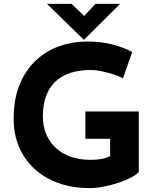

<svg xmlns="http://www.w3.org/2000/svg" viewBox="-20 -957 802 985"><path d="M692 -74Q679 -60 651 -45.5Q623 -31 586.5 -19Q550 -7 512 0.5Q474 8 440 8Q350 8 278 -18.5Q206 -45 155 -92.5Q104 -140 77 -205Q50 -270 50 -347Q50 -448 80.5 -522.5Q111 -597 163.5 -646.5Q216 -696 284.5 -720Q353 -744 428 -744Q499 -744 558 -728.5Q617 -713 658 -690L611 -555Q593 -565 563 -575Q533 -585 502 -591.5Q471 -598 447 -598Q387 -598 341 -583Q295 -568 263.5 -538Q232 -508 216 -463.5Q200 -419 200 -360Q200 -308 218 -266.5Q236 -225 268.5 -196Q301 -167 345.5 -152Q390 -137 444 -137Q475 -137 501 -141.5Q527 -146 545 -156V-245H418V-385H692ZM347 -937 425 -863 391 -853 470 -937H596L411 -753H410L221 -937Z"/></svg>

Font: Josefin Sans Thin
Style: Bold
Weight: 700
Version: Version 2.000